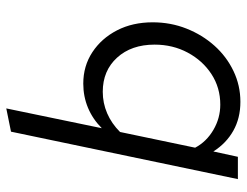

<svg xmlns="http://www.w3.org/2000/svg" viewBox="-107 -670 785 611"><g transform="rotate(-90 285.5 -364.5)"><path d="M267 8Q215 8 175 -14.5Q135 -37 109 -78L92 0H21L172 -722L246 -737L183 -433Q212 -462 248 -477Q284 -492 325 -492Q381 -492 425 -463Q469 -434 494.5 -384.5Q520 -335 520 -271Q520 -214 500 -163.5Q480 -113 445.5 -74.5Q411 -36 365 -14Q319 8 267 8ZM258 -56Q312 -56 355 -84Q398 -112 423.5 -159.5Q449 -207 449 -265Q449 -339 407.5 -384.5Q366 -430 299 -430Q263 -430 230.5 -416Q198 -402 171 -375L121 -136Q140 -100 177.5 -78Q215 -56 258 -56Z"/></g></svg>

Font: Red Hat Text
Style: Italic
Weight: 400
Italic angle: -12°
Designer: Pentagram, MCKL
Foundry: Pentagram, MCKL
Version: Version 1.023